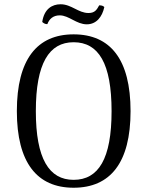

<svg xmlns="http://www.w3.org/2000/svg" viewBox="-20 -867 691 900"><path d="M469 -834C463 -840 456 -842 445 -842C434 -822 425 -806 395 -806C347 -806 315 -847 264 -847C224 -847 187 -825 178 -764C185 -757 195 -753 202 -754C211 -778 229 -795 260 -795C303 -795 338 -753 387 -753C431 -753 459 -787 469 -834ZM325 13C497 13 592 -104 592 -346C592 -589 497 -706 325 -706C154 -706 59 -589 59 -346C59 -104 154 13 325 13ZM325 -24C210 -24 148 -123 148 -346C148 -570 210 -669 325 -669C442 -669 503 -570 503 -346C503 -123 442 -24 325 -24Z"/></svg>

Font: Arima Koshi
Style: Regular
Weight: 400
Designer: Joana Correia and Natanael Gama
Foundry: NDISCOVER
Version: Version 1.019;PS 001.019;hotconv 1.0.88;makeotf.lib2.5.64775